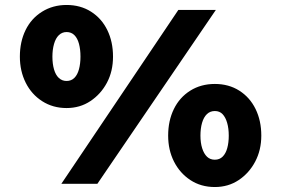

<svg xmlns="http://www.w3.org/2000/svg" viewBox="-20 -740 1136 773"><path d="M227 0 698 -700H849L372 0ZM248 -305Q193 -305 150 -332.5Q107 -360 83.5 -407Q60 -454 60 -512Q60 -572 83 -619Q106 -666 149.5 -693Q193 -720 248 -720Q304 -720 346.5 -693Q389 -666 412 -619Q435 -572 435 -512Q435 -453 410.5 -407Q386 -361 344 -333Q302 -305 248 -305ZM248 -414Q267 -414 279.5 -426.5Q292 -439 298 -461.5Q304 -484 304 -512Q304 -541 298 -563.5Q292 -586 279.5 -598.5Q267 -611 248 -611Q230 -611 217 -598.5Q204 -586 197.5 -563Q191 -540 191 -512Q191 -483 197.5 -460.5Q204 -438 217 -426Q230 -414 248 -414ZM845 13Q789 13 746.5 -15Q704 -43 680.5 -89.5Q657 -136 657 -194Q657 -254 680 -301Q703 -348 746 -375Q789 -402 845 -402Q901 -402 943.5 -375Q986 -348 1009 -301Q1032 -254 1032 -194Q1032 -136 1007.5 -89.5Q983 -43 941 -15Q899 13 845 13ZM845 -97Q864 -97 876.5 -109.5Q889 -122 895 -144Q901 -166 901 -194Q901 -223 894.5 -245.5Q888 -268 876 -280.5Q864 -293 845 -293Q826 -293 813 -280.5Q800 -268 793.5 -245.5Q787 -223 787 -194Q787 -165 794 -143Q801 -121 813.5 -109Q826 -97 845 -97Z"/></svg>

Font: Lexend Exa
Style: Bold
Weight: 700
Designer: Bonnie Shaver-Troup, Thomas Jockin
Foundry: Lexend
Version: Version 1.007